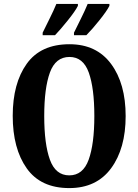

<svg xmlns="http://www.w3.org/2000/svg" viewBox="-20 -951 707 981"><path d="M334 10Q473 10 547.5 -91Q622 -192 622 -358Q622 -524 547.5 -624.5Q473 -725 335 -725Q188 -725 116.5 -625Q45 -525 45 -359Q45 -192 116.5 -91Q188 10 334 10ZM334 -55Q264 -55 235 -135Q206 -215 206 -358Q206 -501 235 -580.5Q264 -660 335 -660Q405 -660 433.5 -580.5Q462 -501 462 -358Q462 -215 433 -135Q404 -55 334 -55ZM358 -771H421Q450 -800 488 -847.5Q526 -895 539 -921V-931H428Q414 -897 394.5 -858Q375 -819 358 -784ZM198 -771H261Q289 -800 327 -847.5Q365 -895 378 -921V-931H268Q254 -897 234.5 -858Q215 -819 198 -784Z"/></svg>

Font: Noto Serif ExtraCondensed Extra
Style: Regular
Weight: 800
Width: 3
Designer: Monotype Design Team
Foundry: Monotype Imaging Inc.
Version: Version 1.002